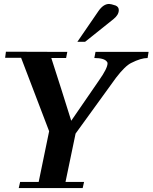

<svg xmlns="http://www.w3.org/2000/svg" viewBox="-20 -953 773 973"><path d="M733 -690 728 -659Q694 -659 645 -634Q614 -619 568 -559L363 -276L312 -31H406L399 0H75L82 -31H176L229 -288L87 -660H6L10 -691L321 -690L315 -659H240Q266 -579 291 -500Q316 -421 341 -341L482 -546Q525 -607 525 -632Q525 -637 522 -640Q509 -659 458 -659L464 -690ZM566 -925Q582 -918 582 -902Q582 -878 556 -857L411 -741H372L479 -897Q504 -933 533 -933Q542 -933 566 -925Z"/></svg>

Font: GFS Didot
Style: Bold Italic
Weight: 700
Italic angle: -12°
Designer: Designed by Takis Katsoulidis and George D. Matthiopoulos.
Foundry: Designed by Takis Katsoulidis and George D. Matthiopoulos.
Version: Version 1.0